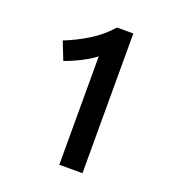

<svg xmlns="http://www.w3.org/2000/svg" viewBox="-127 -794 818 895"><g transform="rotate(20 282.0 -346.5)"><path d="M267 0V-538Q241 -517 200 -496Q159 -475 119 -461L84 -550Q143 -573 200 -608Q257 -643 301 -693H382V0Z"/></g></svg>

Font: Ubuntu Sans SemiBold
Style: Regular
Weight: 600
Designer: Dalton Maag Ltd
Foundry: Dalton Maag Ltd
Version: Version 1.006; ttfautohint (v1.8.4.7-5d5b)